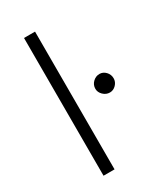

<svg xmlns="http://www.w3.org/2000/svg" viewBox="-178 -773 724 845"><g transform="rotate(-30 184.5 -350.0)"><path d="M298 -303Q279 -303 264.5 -317Q250 -331 250 -349Q250 -369 264.5 -383Q279 -397 298 -397Q316 -397 329.5 -383Q343 -369 343 -349Q343 -331 329.5 -317Q316 -303 298 -303ZM90 0V-700H146V0Z"/></g></svg>

Font: Inclusive Sans Light
Style: Regular
Weight: 300
Designer: Olivia King
Foundry: Olivia King
Version: Version 2.004